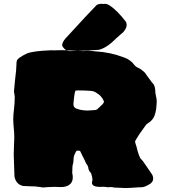

<svg xmlns="http://www.w3.org/2000/svg" viewBox="-20 -947 883 997"><path d="M459 -374.5C470.7 -374.5 479 -376 483.9 -378.9C506.8 -398.9 518.6 -411.1 519 -415.5C519 -415.5 519.5 -418.9 519.5 -418.9C519.5 -420.9 519 -422.9 518.1 -424.3C509.8 -442.9 496.6 -456.5 479 -465.8C471.7 -471.2 462.4 -474.1 452.1 -475.1C435.1 -476.6 412.6 -477.5 385.3 -477.5C379.9 -477.5 376 -477.1 372.6 -476.1C369.1 -474.6 365.7 -455.6 362.3 -418.9C361.8 -414.6 361.3 -410.6 361.3 -407.2C361.3 -397.9 363.8 -391.6 369.1 -387.7C372.6 -383.8 381.8 -380.4 397 -377C408.7 -374.5 420.9 -373 434.1 -373C441.9 -373 450.2 -373.5 459 -374.5ZM325.2 -685.5C323.7 -686 322.8 -687 321.8 -688C315.4 -692.4 311 -696.8 307.6 -701.7C304.2 -706.5 302.7 -710 302.7 -711.4C302.7 -722.2 308.6 -733.9 319.8 -747.1C319.8 -747.1 324.7 -752.4 324.7 -752.4C409.2 -844.7 461.9 -900.9 481.9 -920.9C489.3 -925.3 498 -927.2 508.3 -927.2C511.7 -927.2 515.6 -926.8 519.5 -926.3C519.5 -926.3 520 -926.8 520 -926.8C520 -926.8 522 -926.8 525.4 -927.2C540 -927.2 561.5 -913.1 589.8 -884.8C606 -868.7 621.1 -851.1 634.8 -832.5C636.7 -826.7 637.7 -821.3 637.7 -816.4C637.7 -805.7 631.8 -793.9 620.6 -780.8C618.7 -778.3 616.2 -775.9 612.8 -773.9C612.8 -773.9 583.5 -748 583.5 -748C552.2 -715.8 522.5 -695.8 494.1 -688.5C492.7 -688 491.2 -688 489.3 -688C489.3 -688 464.4 -686.5 464.4 -686.5C432.1 -684.6 404.8 -683.1 382.8 -682.6C363.8 -683.1 344.2 -684.1 325.2 -685.5ZM413.1 -681.6C418.9 -681.6 424.8 -682.1 430.7 -683.1C430.7 -683.1 434.6 -683.6 434.6 -683.6C440.9 -683.6 455.1 -682.6 477.1 -680.2C527.8 -677.2 576.2 -667 622.1 -649.4C646 -641.6 665 -627.9 678.7 -608.4C683.1 -603 689.5 -598.1 698.2 -594.7C706.1 -590.8 711.9 -586.9 716.3 -583.5C727.5 -575.2 734.4 -568.4 736.8 -563C736.8 -563 770 -517.6 770 -517.6C775.4 -513.2 779.8 -507.3 782.2 -499C784.7 -490.7 786.1 -483.9 786.1 -478.5C786.1 -467.3 787.6 -457.5 790 -448.2C792.5 -439 793.9 -428.7 793.9 -418C793.9 -418 792.5 -399.9 792.5 -399.9C792 -382.3 788.6 -365.2 783.2 -348.6C777.8 -331.5 765.1 -316.9 745.1 -304.7C744.6 -304.2 743.7 -303.7 742.7 -303.2C741.2 -302.7 735.4 -295.4 725.1 -280.3C710 -260.3 695.8 -239.3 683.6 -217.8C682.1 -215.8 681.6 -213.4 681.6 -210.9C681.6 -207.5 684.1 -199.2 688.5 -186.5C697.8 -147.5 706.1 -125.5 713.4 -120.1C717.3 -117.2 724.6 -107.4 735.4 -91.3C746.1 -74.7 755.9 -60.5 764.6 -48.3C772 -39.1 775.4 -29.8 775.4 -20.5C775.4 -6.3 767.6 4.4 752 12.2C736.8 21 724.1 25.4 713.4 25.4C705.1 25.4 692.9 25.9 675.8 27.3C658.7 28.8 643.6 29.3 629.9 29.3C619.6 29.3 600.6 28.3 572.8 26.9C567.4 25.4 562 24.4 555.7 24.4C551.8 24.4 548.3 24.4 545.9 24.9C543 25.4 541 25.4 539.6 25.4C536.6 25.4 533.2 24.9 529.8 23.9C526.4 23.4 522.5 22.9 519 22.9C519 22.9 514.6 22.9 514.6 22.9C514.6 22.9 500 23.4 500 23.4C471.7 23.4 457.5 16.1 457.5 2C457.5 -1.5 458 -4.9 459.5 -8.3C459.5 -8.3 460 -12.7 460 -12.7C460 -22.9 457.5 -34.2 453.1 -47.4C443.8 -57.6 439 -65.9 439 -73.2C439 -75.7 438 -80.1 435.5 -85.4C433.1 -90.8 430.7 -94.7 428.2 -96.2C424.3 -105.5 420.9 -113.3 417.5 -119.6C410.6 -132.3 404.3 -145 398.9 -157.2C397.5 -162.1 394 -164.6 389.6 -164.6C389.6 -164.6 386.7 -164.1 386.7 -164.1C386.7 -164.1 381.3 -165 381.3 -165C381.3 -165 379.9 -165 379.9 -165C375.5 -162.1 372.1 -157.2 369.6 -149.9C364.3 -140.1 361.8 -128.9 361.8 -116.2C361.8 -107.9 359.9 -97.7 356.4 -85.4C356 -76.2 355.5 -67.9 355.5 -60.5C355.5 -60.5 355 -47.9 355 -47.9C356.4 -43.5 357.4 -39.1 357.4 -34.7C357.4 -34.7 357.9 -25.4 357.9 -25.4C357.9 -8.8 352.1 3.9 339.8 12.7C328.6 20.5 314 24.4 294.9 24.4C290.5 24.4 285.6 24.4 280.8 23.9C275.4 23.4 270 23.4 264.6 23.4C257.3 23.4 250.5 23.4 243.7 23.9C236.8 24.4 230 24.9 223.6 24.9C223.6 24.9 204.6 26.4 204.6 26.4C199.2 26.4 194.8 25.9 190.4 24.4C174.3 21.5 153.3 20 127.4 20C118.2 20 108.9 19.5 99.6 18.6C75.7 13.2 60.5 -2.9 55.2 -29.8C55.2 -29.8 51.3 -144 51.3 -144C51.3 -160.6 51.8 -177.2 52.7 -193.4C53.7 -205.6 54.2 -218.3 54.2 -231.4C54.2 -249 53.2 -266.6 51.3 -284.7C49.8 -298.8 48.8 -313 48.8 -327.1C48.8 -345.2 50.3 -362.8 52.7 -380.4C55.2 -401.4 56.6 -422.4 56.6 -443.4C56.2 -448.7 55.7 -453.6 54.7 -459C53.2 -464.4 52.7 -469.2 52.7 -474.6C52.7 -479 54.7 -498 58.1 -531.2C63 -569.8 65.4 -596.7 65.4 -612.8C65.4 -619.1 65.9 -624.5 66.9 -629.9C69.3 -640.6 86.4 -653.3 118.2 -668.5C138.2 -677.7 180.7 -683.6 246.6 -686C246.6 -686 256.8 -685.5 256.8 -685.5C275.4 -686 290 -686.5 301.3 -686.5C309.6 -686.5 315.9 -686.5 319.8 -686C321.8 -686 323.7 -686 325.2 -685.5C330.6 -683.1 336.4 -681.6 342.8 -681.6C353.5 -681.6 366.7 -682.1 382.8 -682.6C382.8 -682.6 413.1 -681.6 413.1 -681.6Z"/></svg>

Font: Kaph
Style: Regular
Weight: 400
Designer: GGBotNet
Foundry: f0n7.com